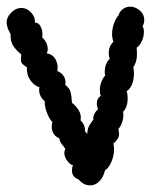

<svg xmlns="http://www.w3.org/2000/svg" viewBox="-23 -559 493 579"><path d="M321 -109Q321 -89 312.5 -70Q304 -51 294 -46Q288 -23 276 -11.5Q264 0 249 0Q229 0 214 -18Q194 -25 194 -45Q194 -54 197 -61Q190 -61 180.5 -73Q171 -85 171 -98Q171 -104 174 -110Q171 -115 164 -123.5Q157 -132 156 -142Q145 -146 139 -155.5Q133 -165 133 -177Q133 -186 135 -191Q125 -201 118 -220.5Q111 -240 112 -254Q104 -260 99.5 -269Q95 -278 95 -287Q95 -293 96 -296Q81 -300 69 -316.5Q57 -333 58 -356Q47 -363 43.5 -367.5Q40 -372 40 -379L41 -395Q26 -407 17 -420.5Q8 -434 9 -456Q-3 -477 -3 -491Q-3 -508 13 -523Q26 -535 41 -535Q59 -535 71.5 -520.5Q84 -506 82 -491Q93 -491 99 -480Q105 -469 105 -456Q105 -450 104 -447Q121 -430 121 -411Q121 -404 118 -398Q137 -395 145 -379Q153 -363 150 -345Q178 -332 174 -303Q187 -293 190 -281Q193 -269 194 -249Q205 -241 214 -227Q223 -213 220 -196Q235 -181 233 -163Q236 -161 240 -155Q241 -171 246 -180Q251 -189 259 -199Q257 -205 261 -214Q265 -223 273 -230Q269 -237 269 -246Q269 -263 281 -270Q278 -276 278 -287Q278 -298 282 -310Q286 -322 294 -331Q293 -335 293 -343Q293 -367 308 -382Q305 -388 305 -399Q305 -420 319 -433Q315 -444 315 -456Q315 -473 321 -489Q327 -505 334 -512Q338 -525 348 -532Q358 -539 369 -539Q385 -539 398.5 -527.5Q412 -516 412 -499Q412 -489 407 -480Q411 -473 411 -463Q411 -449 405 -435.5Q399 -422 389 -415Q390 -408 390 -395Q390 -372 379 -356Q381 -348 381 -338Q381 -322 376 -307Q371 -292 359 -284Q362 -275 362 -263Q362 -235 348 -222Q349 -219 349 -213Q349 -201 345 -189.5Q341 -178 334 -170Q336 -160 336 -156Q336 -147 332.5 -141.5Q329 -136 324.5 -131.5Q320 -127 319 -126Q321 -116 321 -109Z"/></svg>

Font: Pangolin
Style: Regular
Weight: 400
Designer: Kevin Burke
Foundry: Google, Inc.
Version: Version 1.101